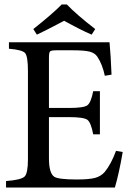

<svg xmlns="http://www.w3.org/2000/svg" viewBox="-20 -839 610 859"><path d="M406 -709 390 -684Q339 -706 267 -746Q172 -696 145 -684L129 -709Q215 -777 256 -819H279Q322 -774 406 -709ZM499 -164 529 -159Q513 -65 494 0H7V-29Q74 -34 90 -49Q105 -64 105 -126V-521Q105 -587 92 -602Q79 -616 20 -621V-650H470Q471 -638 475 -585Q478 -531 479 -505L449 -500Q438 -552 415 -586Q404 -602 381 -608Q357 -614 305 -614H233Q209 -614 204 -609Q199 -604 199 -581V-356H289Q355 -356 371 -368Q387 -380 397 -431H427V-238H397Q387 -291 371 -303Q354 -315 289 -315H199V-130Q199 -64 223 -48Q242 -36 324 -36Q378 -36 405 -43Q431 -50 448 -69Q477 -104 499 -164Z"/></svg>

Font: Pochaevsk
Style: Regular
Weight: 400
Version: Version 1.210; ttfautohint (v1.8.4.7-5d5b)